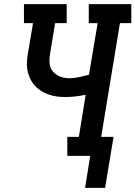

<svg xmlns="http://www.w3.org/2000/svg" viewBox="-20 -755 656 930"><path d="M392 155 417 0H306V-92H362L395 -296Q371 -291 346 -288Q321 -285 296 -285Q274 -285 253 -288Q232 -291 212 -298.5Q192 -306 175 -317.5Q158 -329 145 -344.5Q132 -360 123.5 -379.5Q115 -399 112 -420Q109 -441 111 -463Q113 -485 117 -507L140 -643H96V-735H303V-643H247L222 -492Q220 -477 219.5 -461.5Q219 -446 223.5 -432Q228 -418 237.5 -407.5Q247 -397 259 -390Q271 -383 286 -379.5Q301 -376 316 -376Q340 -376 364 -381.5Q388 -387 411 -393L453 -643H410V-735H616V-643H561L470 -92H530L489 155Z"/></svg>

Font: Iosevka Slab Semibold Extended
Style: Italic
Weight: 600
Width: 7
Italic angle: -9°
Monospace: yes
Designer: Belleve Invis
Foundry: Belleve Invis
Version: Version 11.1.0; ttfautohint (v1.8.3)